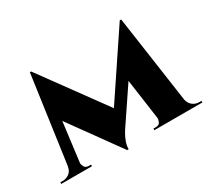

<svg xmlns="http://www.w3.org/2000/svg" viewBox="-140 -819 1139 1045"><g transform="rotate(-30 429.5 -296.0)"><path d="M707 -612 715 -498 434 -81Q434 -81 424.5 -65Q415 -49 406.5 -26Q398 -3 398 20H389L342 -67ZM83 -63V0H-14V-10Q-13 -10 -6.5 -10Q0 -10 0 -10Q24 -10 42.5 -24Q61 -38 64 -63ZM131 -49Q130 -39 137.5 -24.5Q145 -10 165 -10H179V0H118L126 -49ZM142 -612H150L189 -504L125 0H56ZM150 -612 454 -195 389 20 125 -346ZM716 -612 804 0H626L581 -320L707 -612ZM776 -63H795Q800 -38 818 -24Q836 -10 858 -10Q858 -10 865.5 -10Q873 -10 873 -10V0H776ZM619 -49H625L633 0H571V-10H586Q607 -10 613.5 -24.5Q620 -39 619 -49Z"/></g></svg>

Font: Cinzel ExtraBold
Style: Regular
Weight: 800
Designer: Natanael Gama
Version: Version 2.000